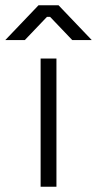

<svg xmlns="http://www.w3.org/2000/svg" viewBox="-66 -708 368 728"><path d="M88 0V-486H148V0ZM-46 -556 80 -688H156L282 -556H208L124 -644H112L28 -556Z"/></svg>

Font: Space 7353
Style: Regular
Weight: 400
Designer: Christine Claussen + Ruben Lyon  (Space 7353)
Version: Version 1.000;FEAKit 1.0